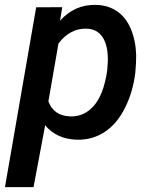

<svg xmlns="http://www.w3.org/2000/svg" viewBox="-48 -558 619 781"><path d="M502.4 -262.2Q492.7 -183.1 460.2 -118.7Q427.7 -54.2 377.7 -21.2Q327.6 11.7 265.6 10.3Q183.1 8.3 135.7 -48.3L88.4 203.1H-27.8L99.1 -528.3L205.1 -528.8L196.3 -474.1Q256.8 -540 340.3 -538.1Q390.6 -537.6 427.7 -512.5Q464.8 -487.3 484.6 -439.5Q504.4 -391.6 505.9 -333Q506.3 -303.2 502.4 -262.2ZM388.2 -272.5 390.6 -308.1Q392.1 -371.1 369.9 -405.8Q347.7 -440.4 303.2 -441.4Q237.8 -443.4 189.9 -381.3L148.9 -145.5Q170.9 -86.4 238.3 -84.5Q295.9 -83 335.2 -129.4Q374.5 -175.8 388.2 -272.5Z"/></svg>

Font: Roboto Medium
Style: Italic
Weight: 500
Italic angle: -12°
Designer: Google
Version: Version 2.134; 2016